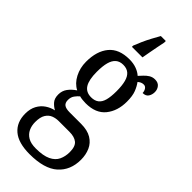

<svg xmlns="http://www.w3.org/2000/svg" viewBox="-316 -810 1094 1094"><g transform="rotate(45 231.0 -263.5)"><path d="M198 239Q107 239 62 200.5Q17 162 17 93Q17 54 32 26.5Q47 -1 71.5 -17.5Q96 -34 124 -40Q106 -49 89.5 -67Q73 -85 73 -117Q73 -147 89.5 -169.5Q106 -192 133 -210Q96 -229 74.5 -270.5Q53 -312 53 -361Q53 -447 94 -496.5Q135 -546 219 -546Q251 -546 276.5 -536.5Q302 -527 318 -512Q327 -521 339 -534.5Q351 -548 367 -558Q383 -568 403 -568Q428 -568 440.5 -552.5Q453 -537 453 -516Q453 -495 442.5 -479Q432 -463 407 -463Q407 -478 399 -490Q391 -502 378 -502Q367 -502 358.5 -498Q350 -494 342 -487Q357 -467 368 -439Q379 -411 379 -365Q379 -290 339.5 -241Q300 -192 219 -192Q208 -192 193 -193.5Q178 -195 169 -198Q157 -188 145.5 -172.5Q134 -157 134 -134Q134 -111 147.5 -101Q161 -91 191 -91H283Q335 -91 367 -71.5Q399 -52 413.5 -19Q428 14 428 54Q428 139 372 189Q316 239 198 239ZM200 191Q259 191 292.5 175Q326 159 339 131Q352 103 352 69Q352 23 330.5 5.5Q309 -12 269 -12H182Q159 -12 138.5 -4Q118 4 104.5 25.5Q91 47 91 87Q91 116 102 139.5Q113 163 136.5 177Q160 191 200 191ZM217 -238Q245 -238 262.5 -251.5Q280 -265 287.5 -293Q295 -321 295 -365Q295 -411 287 -440.5Q279 -470 261.5 -484.5Q244 -499 216 -499Q188 -499 170.5 -484Q153 -469 145 -439.5Q137 -410 137 -364Q137 -300 156 -269Q175 -238 217 -238ZM178 -616Q186 -637 198 -664Q210 -691 224.5 -718Q239 -745 251 -766H291V-753Q286 -731 281.5 -706Q277 -681 272 -656Q267 -631 263 -606H178Z"/></g></svg>

Font: Noto Serif Khmer Condensed
Style: Regular
Weight: 400
Width: 3
Designer: Danh Hong and the Monotype Design Team
Foundry: Monotype Imaging Inc.
Version: Version 2.004